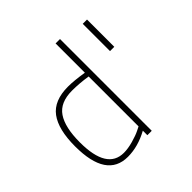

<svg xmlns="http://www.w3.org/2000/svg" viewBox="-186 -900 1080 1080"><g transform="rotate(-45 354.0 -360.5)"><path d="M437 -730V0H402V-36Q320 9 239 9Q70 9 70 -243Q70 -377 119 -443Q168 -509 280 -509Q327 -509 402 -497V-730ZM239 -23Q272 -23 313 -34.5Q354 -46 378 -58L402 -70V-467Q337 -477 280 -477Q185 -477 145 -418Q105 -359 105 -240Q105 -23 239 -23ZM622 -700V-483H588V-700Z"/></g></svg>

Font: TitilliumMaps29L
Style: 1 wt
Weight: 100
Designer: Campivisivi
Foundry: Accademia di Belle Arti di Urbino and students of MA course of Visual design
Version: Version 001.001